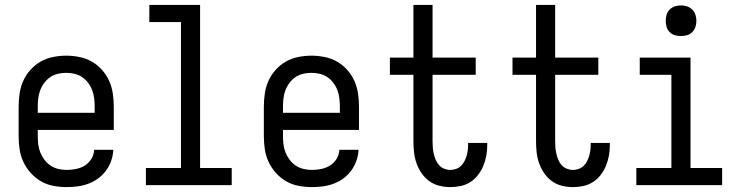

<svg xmlns="http://www.w3.org/2000/svg" viewBox="-20 -755 3040 783"><path d="M252 8Q225 8 198 3Q171 -2 147.5 -15.5Q124 -29 105.5 -49.5Q87 -70 75.5 -94.5Q64 -119 60 -146Q56 -173 56 -200V-320Q56 -347 60 -374Q64 -401 75 -425.5Q86 -450 104.5 -470.5Q123 -491 146 -504Q169 -517 196 -522.5Q223 -528 250 -528Q277 -528 304 -522.5Q331 -517 354 -504Q377 -491 395.5 -470.5Q414 -450 425 -425.5Q436 -401 440 -374Q444 -347 444 -320V-225H134V-200Q134 -183 136 -166Q138 -149 144.5 -133Q151 -117 161.5 -103Q172 -89 186.5 -79.5Q201 -70 218 -66Q235 -62 252 -62Q271 -62 290.5 -66Q310 -70 326 -80Q342 -90 352.5 -107Q363 -124 364 -144H442Q441 -121 433.5 -99.5Q426 -78 412.5 -59.5Q399 -41 380.5 -27.5Q362 -14 341 -6Q320 2 297 5Q274 8 252 8ZM366 -295V-320Q366 -337 364 -354Q362 -371 356 -387Q350 -403 339.5 -417Q329 -431 315 -440.5Q301 -450 284 -454Q267 -458 250 -458Q233 -458 216 -454Q199 -450 185 -440.5Q171 -431 160.5 -417Q150 -403 144 -387Q138 -371 136 -354Q134 -337 134 -320V-295Z M575 0V-70H718V-665H589V-735H796V-70H925V0Z M1252 8Q1225 8 1198 3Q1171 -2 1147.5 -15.5Q1124 -29 1105.5 -49.5Q1087 -70 1075.5 -94.5Q1064 -119 1060 -146Q1056 -173 1056 -200V-320Q1056 -347 1060 -374Q1064 -401 1075 -425.5Q1086 -450 1104.5 -470.5Q1123 -491 1146 -504Q1169 -517 1196 -522.5Q1223 -528 1250 -528Q1277 -528 1304 -522.5Q1331 -517 1354 -504Q1377 -491 1395.5 -470.5Q1414 -450 1425 -425.5Q1436 -401 1440 -374Q1444 -347 1444 -320V-225H1134V-200Q1134 -183 1136 -166Q1138 -149 1144.5 -133Q1151 -117 1161.5 -103Q1172 -89 1186.5 -79.5Q1201 -70 1218 -66Q1235 -62 1252 -62Q1271 -62 1290.5 -66Q1310 -70 1326 -80Q1342 -90 1352.5 -107Q1363 -124 1364 -144H1442Q1441 -121 1433.5 -99.5Q1426 -78 1412.5 -59.5Q1399 -41 1380.5 -27.5Q1362 -14 1341 -6Q1320 2 1297 5Q1274 8 1252 8ZM1366 -295V-320Q1366 -337 1364 -354Q1362 -371 1356 -387Q1350 -403 1339.5 -417Q1329 -431 1315 -440.5Q1301 -450 1284 -454Q1267 -458 1250 -458Q1233 -458 1216 -454Q1199 -450 1185 -440.5Q1171 -431 1160.5 -417Q1150 -403 1144 -387Q1138 -371 1136 -354Q1134 -337 1134 -320V-295Z M1816 8Q1794 8 1771.5 2.5Q1749 -3 1730.5 -16.5Q1712 -30 1699 -49Q1686 -68 1678.5 -89.5Q1671 -111 1668.5 -133.5Q1666 -156 1666 -179V-450H1570V-520H1666V-735H1744V-520H1920V-450H1744V-179Q1744 -166 1745 -153Q1746 -140 1749 -127.5Q1752 -115 1757 -103Q1762 -91 1770.5 -81.5Q1779 -72 1791.5 -67Q1804 -62 1816 -62Q1828 -62 1839.5 -66Q1851 -70 1859.5 -78Q1868 -86 1873.5 -96.5Q1879 -107 1882.5 -118.5Q1886 -130 1887.5 -142Q1889 -154 1889 -166V-172H1967V-162Q1967 -140 1963 -119Q1959 -98 1951 -78.5Q1943 -59 1929.5 -41.5Q1916 -24 1898 -12.5Q1880 -1 1859 3.5Q1838 8 1816 8Z M2316 8Q2294 8 2271.5 2.5Q2249 -3 2230.5 -16.5Q2212 -30 2199 -49Q2186 -68 2178.5 -89.5Q2171 -111 2168.5 -133.5Q2166 -156 2166 -179V-450H2070V-520H2166V-735H2244V-520H2420V-450H2244V-179Q2244 -166 2245 -153Q2246 -140 2249 -127.5Q2252 -115 2257 -103Q2262 -91 2270.5 -81.5Q2279 -72 2291.5 -67Q2304 -62 2316 -62Q2328 -62 2339.5 -66Q2351 -70 2359.5 -78Q2368 -86 2373.5 -96.5Q2379 -107 2382.5 -118.5Q2386 -130 2387.5 -142Q2389 -154 2389 -166V-172H2467V-162Q2467 -140 2463 -119Q2459 -98 2451 -78.5Q2443 -59 2429.5 -41.5Q2416 -24 2398 -12.5Q2380 -1 2359 3.5Q2338 8 2316 8Z M2575 0V-70H2718V-450H2589V-520H2796V-70H2925V0ZM2757 -608Q2744 -608 2732 -611.5Q2720 -615 2711 -624Q2702 -633 2698.5 -645Q2695 -657 2695 -670Q2695 -683 2698.5 -695Q2702 -707 2711 -716Q2720 -725 2732 -729Q2744 -733 2757 -733Q2770 -733 2782 -729Q2794 -725 2803 -716Q2812 -707 2816 -695Q2820 -683 2820 -670Q2820 -657 2816 -645Q2812 -633 2803 -624Q2794 -615 2782 -611.5Q2770 -608 2757 -608Z"/></svg>

Font: Iosevka Algr
Style: Regular
Weight: 400
Monospace: yes
Designer: Belleve Invis
Foundry: Belleve Invis
Version: Version 26.0.2; ttfautohint (v1.8.3)